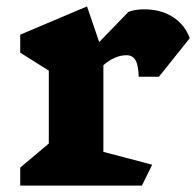

<svg xmlns="http://www.w3.org/2000/svg" viewBox="-20 -578 611 598"><path d="M302 -375V-105L454 -65L422 0H43V-56L132 -131V-358L43 -414V-470L251 -558L289 -447L380 -541Q401 -549 429 -549Q481 -549 518.5 -525Q556 -501 571 -459L475 -339H412Q411 -375 402 -390.5Q393 -406 374 -406Q338 -406 302 -375Z"/></svg>

Font: InknutAntiqua
Style: Bold
Weight: 700
Designer: Claus Eggers Srensen
Foundry: Claus Eggers Srensen
Version: Version 1.000; ttfautohint (v1.2) -l 7 -r 28 -G 50 -x 13 -D 